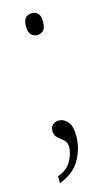

<svg xmlns="http://www.w3.org/2000/svg" viewBox="-107 -554 421 748"><g transform="rotate(-15 103.0 -180.0)"><path d="M103 -426Q89 -426 78.5 -435.5Q68 -445 68 -470Q68 -496 78.5 -505Q89 -514 103 -514Q117 -514 127 -505Q137 -496 137 -470Q137 -445 127 -435.5Q117 -426 103 -426ZM38 126Q76 113 92.5 83Q109 53 109 27Q109 8 97 -2Q85 -12 73.5 -22Q62 -32 62 -50Q62 -65 71.5 -74Q81 -83 96 -83Q116 -83 131.5 -65.5Q147 -48 147 -7Q147 42 122 87Q97 132 38 154Z"/></g></svg>

Font: Noto Serif Myanmar Condensed ExtraLight
Style: Regular
Weight: 200
Width: 3
Designer: Ben Mitchell and the Monotype Design Team
Foundry: Monotype Imaging Inc.
Version: Version 2.106; ttfautohint (v1.8.4.7-5d5b)